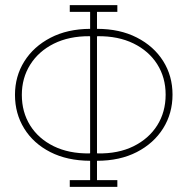

<svg xmlns="http://www.w3.org/2000/svg" viewBox="-20 -731 747 751"><path d="M252.9 0V-26.4H332.5V-102.1Q242.7 -102.5 176.8 -136.2Q110.8 -169.9 74.7 -228.3Q38.6 -286.6 38.6 -359.9Q38.6 -432.6 75 -490.7Q111.3 -548.8 177.5 -583.3Q243.7 -617.7 332.5 -618.2V-684.6H252.9V-710.9H439V-684.6H359.4V-618.2Q448.7 -618.2 515.1 -584.2Q581.5 -550.3 618.2 -492.2Q654.8 -434.1 654.8 -360.8Q654.8 -287.6 618.2 -229Q581.5 -170.4 515.1 -136.2Q448.7 -102.1 359.4 -102.1V-26.4H439V0ZM361.8 -130.9Q442.4 -129.4 502.2 -158.9Q562 -188.5 595 -240.7Q627.9 -293 627.9 -360.8Q627.9 -427.7 595 -479.7Q562 -531.7 502.2 -561Q442.4 -590.3 361.8 -589.4L359.4 -588.4V-131.8ZM330.1 -130.9 332.5 -131.8V-588.4L330.1 -589.4Q250 -589.8 190.4 -560.1Q130.9 -530.3 98.1 -478Q65.4 -425.8 65.4 -359.9Q65.4 -292.5 97.9 -240.5Q130.4 -188.5 189.9 -159.2Q249.5 -129.9 330.1 -130.9Z"/></svg>

Font: Roboto Slab Thin
Style: Regular
Weight: 100
Designer: Google
Version: Version 2.000; ttfautohint (v1.8.1.43-b0c9)